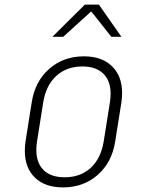

<svg xmlns="http://www.w3.org/2000/svg" viewBox="-20 -805 640 835"><path d="M88 -149Q88 -169 91 -190L118 -360Q132 -451 194 -505.5Q256 -560 345 -560Q423 -560 467 -517Q511 -474 511 -401Q511 -381 508 -360L481 -190Q467 -99 405 -44.5Q343 10 254 10Q176 10 132 -32.5Q88 -75 88 -149ZM431 -190 458 -360Q461 -380 461 -397Q461 -454 429 -485Q397 -516 338 -516Q270 -516 225 -475Q180 -434 168 -360L141 -190Q138 -171 138 -153Q138 -96 170 -65Q202 -34 261 -34Q330 -34 374.5 -75Q419 -116 431 -190ZM255 -645H208L349 -785H410L508 -645H464L378 -754H375Z"/></svg>

Font: JetBrains Mono Extra Light
Style: Italic
Weight: 200
Italic angle: -9°
Monospace: yes
Designer: Philipp Nurullin, Konstantin Bulenkov
Foundry: JetBrains
Version: 2.002